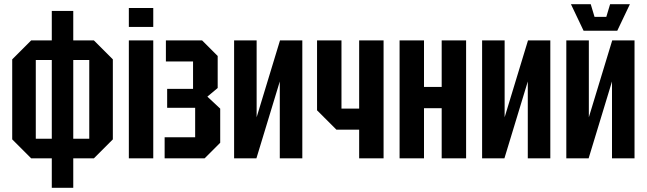

<svg xmlns="http://www.w3.org/2000/svg" viewBox="-20 -752 3072 912"><path d="M38 -90V-470L128 -560H426L516 -470V-90L426 0H128ZM150 -467V-93H404V-467ZM328 140H226V-700H328Z M592 0V-560H708V0ZM592 -624V-714H708V-624Z M1026 -74 952 0H762V-100H907V-240H774V-330H897V-460H768V-560H940L1014 -486V-334L965 -293L1026 -236Z M1416 0H1309V-365L1198 0H1092V-560H1199V-195L1310 -560H1416Z M1802 -560V0H1686V-136H1578L1486 -228V-560H1602V-236H1686V-560Z M1878 0V-560H1994V-339H2078V-560H2194V0H2078V-238H1994V0Z M2594 0H2487V-365L2376 0H2270V-560H2377V-195L2488 -560H2594Z M2994 0H2887V-365L2776 0H2670V-560H2777V-195L2888 -560H2994ZM2878 -732H2972L2912 -606H2752L2692 -732H2786L2804 -672H2860Z"/></svg>

Font: Tektur Condensed Medium
Style: Regular
Weight: 500
Width: 3
Designer: Adam Jagosz
Foundry: Adam Jagosz
Version: Version 1.005;gftools[0.9.30]